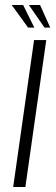

<svg xmlns="http://www.w3.org/2000/svg" viewBox="-20 -752 226 772"><path d="M33 0 117 -591H166L82 0ZM182 -641H159L96 -732H141ZM118 -641H93L27 -732H73Z"/></svg>

Font: Alumni Sans Thin Light
Style: Italic
Weight: 300
Italic angle: -8°
Version: Version 1.016